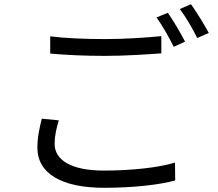

<svg xmlns="http://www.w3.org/2000/svg" viewBox="-20 -863 1040 914"><path d="M779 -802 725 -780C753 -742 787 -681 807 -640L861 -665C840 -705 804 -767 779 -802ZM889 -843 836 -820C865 -782 898 -725 919 -682L974 -706C954 -743 916 -806 889 -843ZM219 -608C298 -601 382 -597 481 -597C573 -597 681 -604 748 -609V-691C677 -684 576 -677 481 -677C382 -677 291 -681 219 -690V-608ZM179 -298C169 -258 158 -212 158 -160C158 -36 275 31 476 31C617 31 743 16 814 -4L813 -89C738 -66 611 -51 474 -51C316 -51 240 -103 240 -178C240 -215 248 -251 260 -290L179 -298Z"/></svg>

Font: Noto Sans CJK TC Regular
Style: Regular
Weight: 400
Designer: Ryoko NISHIZUKA (kana & ideographs); Paul D. Hunt (Latin, Greek & Cyrillic); Wenlong ZHANG (bopomofo); Sandoll Communica
Foundry: Adobe Systems Incorporated
Version: Version 1.001;PS 1.001;hotconv 1.0.78;makeotf.lib2.5.61930